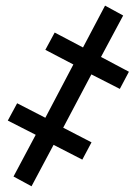

<svg xmlns="http://www.w3.org/2000/svg" viewBox="-20 -651 476 672"><path d="M90.3 1 27.3 -33.2 105 -179.2 7.3 -229 40 -289.6 138.7 -238.8 236.8 -425.3 138.7 -476.6 171.4 -537.1 270.5 -484.9 347.7 -631.3 411.1 -596.7 333.5 -451.7 431.2 -399.9 399.4 -339.8 299.8 -390.6 201.2 -204.1 300.3 -152.8 268.1 -92.3 167.5 -144Z"/></svg>

Font: Open Sans Condensed Medium
Style: Italic
Weight: 500
Width: 3
Italic angle: -12°
Designer: Monotype Design Team
Foundry: Monotype Imaging Inc.
Version: Version 3.000